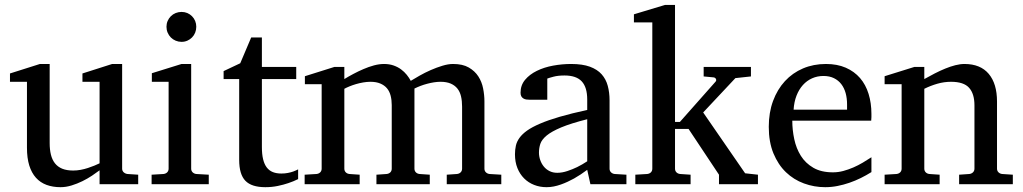

<svg xmlns="http://www.w3.org/2000/svg" viewBox="-20 -757 4202 789"><path d="M389.2 0V-57.1Q376.5 -47.4 358.2 -35.2Q339.8 -22.9 318.6 -12.5Q297.4 -2 274.2 5.1Q251 12.2 229 12.2Q196.8 12.2 171.1 2.7Q145.5 -6.8 127.7 -26.6Q109.9 -46.4 100.3 -76.9Q90.8 -107.4 90.8 -149.9V-420.9H21V-455.1L144 -494.1H184.1V-168.9Q184.1 -142.6 189.2 -121.6Q194.3 -100.6 205.8 -85.9Q217.3 -71.3 235.8 -63.7Q254.4 -56.2 280.8 -56.2Q295.9 -56.2 311.5 -59.1Q327.1 -62 341.3 -66.7Q355.5 -71.3 367.9 -76.4Q380.4 -81.5 389.2 -85.9V-420.9H318.8V-455.1L440.9 -494.1H481.9V-64Q481.9 -54.7 488.5 -48.8Q495.1 -43 503.9 -42L547.9 -39.1V0Z M603 0V-39.1L651.9 -42Q661.1 -43 667 -48.8Q672.9 -54.7 672.9 -64V-420.9H604V-456.1L726.1 -494.1H765.6V-64Q765.6 -54.7 771.7 -48.8Q777.8 -43 786.6 -42L837.9 -39.1V0ZM786.6 -647Q786.6 -634.3 782 -622.8Q777.3 -611.3 769 -603Q760.7 -594.7 749.8 -589.8Q738.8 -585 726.1 -585Q713.4 -585 701.9 -589.8Q690.4 -594.7 682.1 -603Q673.8 -611.3 668.9 -622.8Q664.1 -634.3 664.1 -647Q664.1 -659.7 668.9 -670.9Q673.8 -682.1 682.1 -690.4Q690.4 -698.7 701.9 -703.4Q713.4 -708 726.1 -708Q738.8 -708 749.8 -703.4Q760.7 -698.7 769 -690.4Q777.3 -682.1 782 -670.9Q786.6 -659.7 786.6 -647Z M1205.1 -21Q1186.5 -11.7 1164.6 -4.4Q1146 2 1121.6 7.1Q1097.2 12.2 1070.3 12.2Q1013.7 12.2 988.3 -14.2Q962.9 -40.5 962.9 -100.1V-432.1H898.9V-464.8L967.3 -497.1L1012.2 -603H1056.2V-481.9H1197.3V-432.1H1056.2V-152.8Q1056.2 -123 1061.3 -102.3Q1066.4 -81.5 1076.4 -68.6Q1086.4 -55.7 1101.3 -49.8Q1116.2 -43.9 1136.2 -43.9Q1150.9 -43.9 1163.3 -46.4Q1175.8 -48.8 1185.1 -52.2Q1195.8 -56.2 1205.1 -61Z M1815.9 0V-39.1L1857.9 -42Q1867.2 -43 1873 -48.8Q1878.9 -54.7 1878.9 -64V-318.8Q1878.9 -342.3 1874.5 -361.1Q1870.1 -379.9 1859.6 -393.1Q1849.1 -406.2 1832 -413.6Q1814.9 -420.9 1790 -420.9Q1777.3 -420.9 1763.4 -418.7Q1749.5 -416.5 1735.6 -412.8Q1721.7 -409.2 1708.3 -404.1Q1694.8 -398.9 1683.1 -393.1V-64Q1683.1 -54.7 1689 -48.8Q1694.8 -43 1704.1 -42L1746.1 -39.1V0H1526.9V-39.1L1568.8 -42Q1578.1 -43 1584 -48.8Q1589.8 -54.7 1589.8 -64V-325.2Q1589.8 -346.2 1585.2 -364Q1580.6 -381.8 1570.1 -394.3Q1559.6 -406.7 1542.7 -413.8Q1525.9 -420.9 1502 -420.9Q1487.8 -420.9 1472.4 -418.2Q1457 -415.5 1442.9 -411.4Q1428.7 -407.2 1416.3 -402.1Q1403.8 -397 1395 -392.1V-64Q1395 -54.7 1400.9 -48.8Q1406.7 -43 1416 -42L1458 -39.1V0H1231.9V-39.1L1280.8 -42Q1290 -43 1295.9 -48.8Q1301.8 -54.7 1301.8 -64V-411.1H1232.9V-443.8L1354 -481.9H1395V-432.1Q1411.6 -442.4 1431.9 -453.1Q1452.1 -463.9 1473.6 -473.1Q1495.1 -482.4 1516.8 -488.3Q1538.6 -494.1 1558.1 -494.1Q1579.6 -494.1 1597.2 -488Q1614.7 -481.9 1628.2 -471.9Q1641.6 -461.9 1651.6 -449.5Q1661.6 -437 1668 -424.8Q1683.1 -434.1 1704.6 -446.3Q1726.1 -458.5 1750 -469Q1773.9 -479.5 1797.9 -486.8Q1821.8 -494.1 1841.8 -494.1Q1881.3 -494.1 1906.2 -479.7Q1931.2 -465.3 1945.6 -443.1Q1960 -420.9 1965.3 -393.6Q1970.7 -366.2 1970.7 -340.8V-64Q1970.7 -54.7 1976.8 -48.8Q1982.9 -43 1991.7 -42L2040 -39.1V0Z M2393.1 -267.1Q2325.7 -250 2286.1 -233.4Q2246.6 -216.8 2226.3 -200Q2206.1 -183.1 2200.4 -165.8Q2194.8 -148.4 2194.8 -129.9Q2194.8 -114.3 2200 -99.4Q2205.1 -84.5 2214.6 -72.8Q2224.1 -61 2238 -54Q2252 -46.9 2270 -46.9Q2290 -46.9 2311.8 -54.2Q2333.5 -61.5 2351.6 -70.3Q2372.6 -80.6 2393.1 -94.2ZM2406.2 0 2393.1 -59.1Q2366.7 -39.1 2338.9 -23.4Q2326.7 -16.6 2313 -10.3Q2299.3 -3.9 2284.9 1.2Q2270.5 6.3 2255.6 9.3Q2240.7 12.2 2226.1 12.2Q2198.7 12.2 2175 2.9Q2151.4 -6.3 2133.8 -23.9Q2116.2 -41.5 2106.2 -66.4Q2096.2 -91.3 2096.2 -123Q2096.2 -141.6 2099.9 -158.2Q2103.5 -174.8 2114.7 -190.4Q2126 -206.1 2146.2 -220.5Q2166.5 -234.9 2199.5 -249Q2232.4 -263.2 2280 -277.1Q2327.6 -291 2393.1 -305.2V-348.1Q2393.1 -398.4 2370.6 -422.6Q2348.1 -446.8 2299.8 -446.8Q2273.4 -446.8 2254.9 -441.9Q2236.3 -437 2229 -434.1V-347.2H2156.2Q2149.4 -347.2 2142.8 -348.1Q2136.2 -349.1 2130.9 -352.3Q2125.5 -355.5 2122.3 -361.1Q2119.1 -366.7 2119.1 -376Q2119.1 -406.7 2137.7 -429Q2156.2 -451.2 2186 -465.8Q2215.8 -480.5 2252.9 -487.3Q2290 -494.1 2327.1 -494.1Q2373.5 -494.1 2404.1 -482.9Q2434.6 -471.7 2452.4 -451.7Q2470.2 -431.6 2477.5 -404.3Q2484.9 -377 2484.9 -344.2V-64Q2484.9 -54.7 2491 -48.8Q2497.1 -43 2505.9 -42L2554.2 -39.1V0Z M2934.6 0V-39.1L2809.6 -227.1H2753.9V-64Q2753.9 -54.7 2759.8 -48.8Q2765.6 -43 2774.9 -42L2817.9 -39.1V0H2590.8V-39.1L2639.6 -42Q2648.9 -43 2654.8 -48.8Q2660.6 -54.7 2660.6 -64V-665H2585V-698.2L2712.9 -736.8H2753.9V-255.9H2773.9L2920.9 -421.9Q2924.8 -426.8 2922.1 -432.4Q2919.4 -438 2912.6 -439L2871.6 -442.9V-481.9H3065.9V-442.9L3002 -436L2869.6 -294.9L3042 -44.9L3094.7 -39.1V0Z M3561 -49.8Q3540 -36.6 3517.3 -25.4Q3494.6 -14.2 3470.5 -5.9Q3446.3 2.4 3421.4 7.3Q3396.5 12.2 3371.1 12.2Q3325.7 12.2 3283.7 -3.2Q3241.7 -18.6 3209.7 -49.3Q3177.7 -80.1 3158.4 -126.7Q3139.2 -173.3 3139.2 -235.8Q3139.2 -294.4 3156.7 -342Q3174.3 -389.6 3205.6 -423.6Q3236.8 -457.5 3279.8 -475.8Q3322.8 -494.1 3374 -494.1Q3420.4 -494.1 3455.6 -478.8Q3490.7 -463.4 3514.2 -436.3Q3537.6 -409.2 3549.3 -371.3Q3561 -333.5 3561 -289.1V-275.9Q3561 -268.1 3560.1 -261.2H3235.8Q3235.8 -223.1 3243.9 -185.1Q3252 -147 3271 -116.7Q3290 -86.4 3322.3 -67.6Q3354.5 -48.8 3402.8 -48.8Q3424.3 -48.8 3445.3 -54.4Q3466.3 -60.1 3486.6 -68.8Q3506.8 -77.6 3525.4 -88.6Q3543.9 -99.6 3561 -110.8ZM3460.9 -328.1Q3460.9 -353 3455.1 -374.3Q3449.2 -395.5 3437.3 -411.1Q3425.3 -426.8 3407 -435.8Q3388.7 -444.8 3363.8 -444.8Q3338.9 -444.8 3317.4 -435.3Q3295.9 -425.8 3279.5 -407.7Q3263.2 -389.6 3253.2 -364Q3243.2 -338.4 3241.2 -306.2H3460.9Z M3921.4 0V-39.1L3963.4 -42Q3972.2 -43 3978.3 -48.8Q3984.4 -54.7 3984.4 -64V-324.2Q3984.4 -371.6 3962.4 -396.2Q3940.4 -420.9 3888.2 -420.9Q3859.4 -420.9 3831.5 -412.8Q3803.7 -404.8 3778.3 -392.1V-64Q3778.3 -54.7 3784.2 -48.8Q3790 -43 3799.3 -42L3841.3 -39.1V0H3615.2V-39.1L3664.1 -42Q3673.3 -43 3679.2 -48.8Q3685.1 -54.7 3685.1 -64V-411.1H3615.2V-443.8L3737.3 -481.9H3778.3V-432.1Q3799.3 -443.8 3821 -455.1Q3842.8 -466.3 3864.3 -475.1Q3885.7 -483.9 3905.8 -489Q3925.8 -494.1 3943.4 -494.1Q4008.8 -494.1 4043 -453.6Q4077.1 -413.1 4077.1 -339.8V-64Q4077.1 -54.7 4083.3 -48.8Q4089.4 -43 4098.1 -42L4142.1 -39.1V0Z"/></svg>

Font: BabelStone Ogham Pictish
Style: Regular
Weight: 400
Designer: Andrew West
Foundry: BabelStone
Version: Version 1.02 March 14, 2022